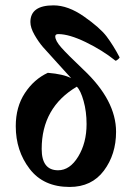

<svg xmlns="http://www.w3.org/2000/svg" viewBox="-20 -703 514 731"><path d="M95.7 -619.1Q95.7 -682.6 183.6 -682.6Q239.3 -682.6 299.8 -640.1Q360.4 -597.7 385.7 -564.5Q412.1 -529.3 435.5 -484.4Q434.6 -481.4 428.7 -476.6Q422.9 -471.7 419.9 -471.7Q370.1 -511.7 306.6 -542.5Q243.2 -573.2 202.1 -573.2Q190.4 -573.2 190.4 -564.5Q190.4 -547.9 213.4 -522Q236.3 -496.1 296.9 -438.5Q421.9 -321.3 421.9 -201.2Q421.9 -115.2 375.5 -53.2Q329.1 8.8 245.1 8.8Q145.5 8.8 92.8 -60.1Q40 -128.9 40 -222.7Q40 -295.9 74.7 -348.6Q109.4 -401.4 162.1 -425.8Q221.7 -420.9 251 -405.3Q234.4 -423.8 197.8 -463.9Q161.1 -503.9 144 -523.4Q127 -543 111.3 -570.3Q95.7 -597.7 95.7 -619.1ZM272.5 -373Q138.7 -293.9 138.7 -135.7Q138.7 -54.7 201.2 -54.7Q246.1 -54.7 277.8 -106.9Q309.6 -159.2 309.6 -230.5Q309.6 -278.3 298.3 -318.4Q287.1 -358.4 272.5 -373Z"/></svg>

Font: Crimson
Style: Bold
Weight: 700
Version: Version 0.8 ; ttfautohint (v1.00) -l 8 -r 50 -G 200 -x 14 -D